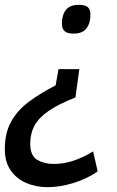

<svg xmlns="http://www.w3.org/2000/svg" viewBox="-45 -561 482 794"><path d="M283 -275 267 -158Q196 -130 155 -101.5Q114 -73 97 -40.5Q80 -8 80 33Q80 83 109 100Q138 117 177 117Q218 117 259 103.5Q300 90 340 65L359 148Q314 179 258 196Q202 213 152 213Q103 213 63 195.5Q23 178 -1 143.5Q-25 109 -25 56Q-25 -12 1.5 -59Q28 -106 75.5 -141Q123 -176 185 -208L197 -275ZM329 -501Q329 -465 312.5 -443.5Q296 -422 259 -422Q234 -422 222.5 -432Q211 -442 211 -463Q211 -499 227.5 -520Q244 -541 281 -541Q307 -541 318 -531.5Q329 -522 329 -501Z"/></svg>

Font: Georama Medium
Style: Italic
Weight: 500
Italic angle: -9°
Designer: Jean-Baptiste Levee
Foundry: Production Type
Version: Version 1.000